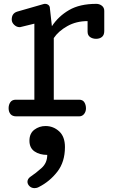

<svg xmlns="http://www.w3.org/2000/svg" viewBox="-20 -600 584 990"><path d="M24.4 0ZM214.8 49.8Q254.9 49.8 284.9 77.1Q314.9 104.5 314.9 158.2Q314.9 234.9 275.6 285.4Q236.3 335.9 181.2 363.8Q175.3 367.2 169.2 368.7Q163.1 370.1 158.2 370.1Q142.6 370.1 132.1 359.9Q121.6 349.6 121.6 336.9Q121.6 330.6 125.2 323.7Q128.9 316.9 136.7 311.5Q164.6 293 194.1 266.6Q223.6 240.2 223.6 198.7Q184.1 198.7 158 180.7Q131.8 162.6 131.8 125.5Q131.8 87.9 157.2 68.8Q182.6 49.8 214.8 49.8ZM431.6 -491.2Q373 -491.2 327.1 -465.3Q281.2 -439.5 257.3 -403.8V-85.9H388.2Q406.7 -85.9 415 -72.5Q423.3 -59.1 423.3 -41Q423.3 -24.9 413.8 -12.5Q404.3 0 387.2 0H64.5Q43.9 0 34.2 -11.7Q24.4 -23.4 24.4 -42Q24.4 -60.1 33.4 -73Q42.5 -85.9 61.5 -85.9H157.2V-478L87.4 -460.9Q86.4 -460.4 84.7 -460.2Q83 -460 80.6 -460Q65.9 -460 53.2 -471.9Q40.5 -483.9 40.5 -499Q40.5 -515.6 47.6 -525.6Q54.7 -535.6 68.4 -540L204.6 -579.1Q206.5 -579.1 207 -579.6Q207.5 -580.1 209.5 -580.1H212.4Q222.7 -580.1 230 -574Q237.3 -567.9 237.3 -557.1L247.6 -464.8Q281.2 -516.1 336.2 -548.1Q391.1 -580.1 476.6 -580.1Q492.7 -580.1 505.1 -570.6Q517.6 -561 517.6 -543.9V-439.9Q517.6 -419.4 505.9 -409.7Q494.1 -399.9 475.6 -399.9Q457.5 -399.9 444.6 -408.9Q431.6 -418 431.6 -437Z"/></svg>

Font: Cutive
Style: Regular
Weight: 400
Designer: Vernon Adams
Version: Version 1.002